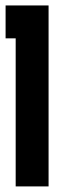

<svg xmlns="http://www.w3.org/2000/svg" viewBox="-20 -667 204 687"><path d="M0 -647.5H153.8V0H36.1V-529.8H0Z"/></svg>

Font: Sangha Kali
Style: Regular
Weight: 400
Designer: Seslavinskaya Anna
Foundry: Popkern
Version: Version 2.000;PS 002.000;hotconv 1.0.88;makeotf.lib2.5.64775